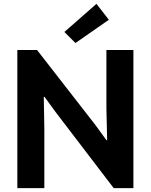

<svg xmlns="http://www.w3.org/2000/svg" viewBox="-20 -980 785 1000"><path d="M70.3 -719.7H172.9L477.5 -328.1L534.2 -250H538.1L534.2 -413.1V-719.7H674.8V0H572.3L269.5 -396.5L211.9 -475.6H208L210.9 -309.6V0H70.3ZM315.4 -813.5 482.4 -960 546.9 -877 373 -755.9Z"/></svg>

Font: Reddit Sans Chocolate
Style: Bold
Weight: 700
Designer: Stephen Hutchings
Foundry: Reddit
Version: Version 1.011